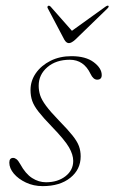

<svg xmlns="http://www.w3.org/2000/svg" viewBox="-20 -642 399 670"><path d="M140.5 -6Q181.5 -6 208.5 -27Q235.5 -48 235.5 -80.5Q235.5 -102 221 -127.5Q206.5 -153 161.5 -199.5Q131 -231 114.8 -251.8Q98.5 -272.5 92.5 -289.8Q86.5 -307 86.5 -328Q86.5 -360 105.2 -386.8Q124 -413.5 156.2 -429.8Q188.5 -446 229.5 -446Q279 -446 307 -425Q335 -404 335 -380Q335 -364 319 -364Q305.5 -364 296 -384Q272.5 -433.5 223.5 -433.5Q175.5 -433.5 145.2 -407.5Q115 -381.5 115 -343Q115 -326 120 -310Q125 -294 140.5 -273Q156 -252 187 -220Q217 -189.5 233.2 -169Q249.5 -148.5 255.5 -132Q261.5 -115.5 261.5 -96.5Q261.5 -50.5 225.2 -21.5Q189 7.5 129 7.5Q97 7.5 70.5 -5Q44 -17.5 28.2 -36.2Q12.5 -55 12.5 -74.5Q12.5 -91 26 -91Q31.5 -91 37.5 -86.5Q43.5 -82 50.5 -69.5Q69 -35.5 92 -20.8Q115 -6 140.5 -6ZM242.5 -503.5Q229 -491.5 220.5 -491.5Q211.5 -491.5 204.5 -503.5L147 -612.5Q143.5 -618.5 148 -621.5Q151.5 -623.5 156.5 -619L231 -534.5L348.5 -619Q356 -624 358.5 -621.5Q361 -618.5 355 -612.5Z"/></svg>

Font: Fraunces 72pt Thin
Style: Italic
Weight: 100
Italic angle: -16°
Version: Version 1.000;[b76b70a41]